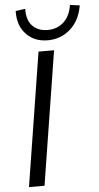

<svg xmlns="http://www.w3.org/2000/svg" viewBox="-62 -972 521 1009"><g transform="rotate(-5 199.0 -467.5)"><path d="M49 0 161 -705H243L131 0ZM215 -760Q145 -760 101.5 -805.5Q58 -851 60 -928L111 -935Q109 -877 138.5 -845.5Q168 -814 219 -814Q270 -814 304 -845.5Q338 -877 347 -935L398 -928Q385 -850 335 -805Q285 -760 215 -760Z"/></g></svg>

Font: Nunito Sans
Style: Italic
Weight: 400
Italic angle: -9°
Designer: Vernon Adams
Foundry: Vernon Adams
Version: Version 3.006; ttfautohint (v1.8.3)